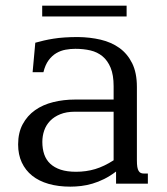

<svg xmlns="http://www.w3.org/2000/svg" viewBox="-20 -663 602 693"><path d="M390.1 -259.8H251Q219.7 -259.8 197.5 -250.7Q175.3 -241.7 160.9 -226.8Q146.5 -211.9 139.6 -192.1Q132.8 -172.4 132.8 -150.9Q132.8 -126 139.6 -106Q146.5 -85.9 161.4 -72Q176.3 -58.1 199.2 -50.5Q222.2 -43 254.4 -43Q291 -43 323.5 -52.7Q356 -62.5 390.1 -84.5ZM474.1 -85Q474.1 -69.8 475.6 -60.5Q477.1 -51.3 480.5 -45.9Q483.9 -40.5 488.5 -38.6Q493.2 -36.6 500 -36.6H513.7V0H398.9V-43.9Q377 -27.3 355.7 -16.8Q334.5 -6.3 313.7 -0.2Q293 5.9 272.9 8.3Q252.9 10.7 233.9 10.7Q190.4 10.7 155.5 0.7Q120.6 -9.3 96.2 -28.8Q71.8 -48.3 58.6 -76.7Q45.4 -105 45.4 -141.6Q45.4 -184.1 62 -214.8Q78.6 -245.6 106.7 -265.4Q134.8 -285.2 172.1 -294.4Q209.5 -303.7 251 -303.7H390.1V-352.1Q390.1 -392.1 379.4 -418.2Q368.7 -444.3 350.1 -459.7Q331.5 -475.1 306.4 -481Q281.2 -486.8 252 -486.8Q234.4 -486.8 216.8 -483.6Q199.2 -480.5 183.3 -471.2Q167.5 -461.9 155.3 -445.3Q143.1 -428.7 136.7 -402.3H97.7L107.4 -508.8Q122.6 -513.2 138.7 -516.8Q154.8 -520.5 173.1 -523.4Q191.4 -526.4 213.1 -527.8Q234.9 -529.3 261.7 -529.3Q304.7 -528.8 343.3 -519.8Q381.8 -510.7 410.9 -490Q439.9 -469.2 457 -434.8Q474.1 -400.4 474.1 -349.1ZM132.3 -603.5V-642.6H437V-603.5Z"/></svg>

Font: Arian AMU Serif
Style: Regular
Weight: 400
Designer: Ruben Hakobyan (Tarumian)
Foundry: Ruben Hakobyan (Tarumian)
Version: Version 1.002